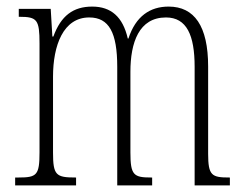

<svg xmlns="http://www.w3.org/2000/svg" viewBox="-20 -563 739 583"><path d="M26 0H211V-24H209C150 -24 141 -31 141 -100V-330C141 -425 172 -510 251 -510C311 -510 336 -464 336 -360V0H442V-24H439C386 -24 376 -31 376 -100V-345C376 -434 402 -510 484 -510C547 -510 571 -456 571 -360V0H678V-24H676C623 -24 612 -30 612 -96V-361C612 -484 570 -543 492 -543C436 -543 392 -514 370 -446H368C353 -512 317 -543 260 -543C202 -543 165 -515 142 -452H139L134 -536H37V-512H39C93 -512 100 -503 100 -431V-101C100 -31 92 -24 36 -24H26Z"/></svg>

Font: Noto Serif Sinhala ExtraCondensed ExtraLight
Style: Regular
Weight: 200
Width: 2
Designer: Jelle Bosma - Monotype Design Team
Foundry: Monotype Imaging Inc.
Version: Version 2.007